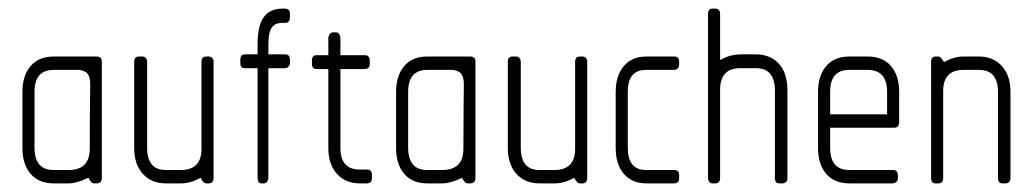

<svg xmlns="http://www.w3.org/2000/svg" viewBox="-20 -425 2399 445"><path d="M204 0H198Q191 0 185 -13Q158 0 140 0H104Q70 0 51 -22Q32 -44 32 -82V-212Q32 -250 51 -272Q70 -294 104 -294H204Q216 -294 216 -282V-13Q216 0 204 0ZM189 -234Q189 -238 187 -246Q185 -253 180 -257Q175 -261 164 -263H104Q60 -263 60 -212V-83Q60 -31 104 -31H139Q188 -31 188 -80Q188 -148 188.5 -179Q189 -210 189 -221Z M464 0H458Q451 0 445 -13Q432 -6 421.5 -3Q411 0 399 0H364Q331 0 311 -22Q291 -44 291 -82V-282Q291 -294 302 -294H310Q315 -294 318 -290.5Q321 -287 321 -282V-83Q321 -31 364 -31H399Q447 -31 447 -80V-282Q447 -294 458 -294H464Q469 -294 472 -290.5Q475 -287 475 -282V-13Q475 0 464 0Z M641 -267H602V-13Q602 -8 599 -4Q596 0 592 0H586Q577 0 577 -13V-267H547Q537 -267 537 -279V-286Q537 -299 547 -299H577V-323Q577 -366 591.5 -385.5Q606 -405 634 -405H641Q645 -405 648.5 -402.5Q652 -400 652 -393V-387Q652 -378 649 -375Q646 -372 641 -372H634Q617 -372 609.5 -360.5Q602 -349 602 -322V-299H641Q652 -299 652 -286V-279Q652 -274 648.5 -270.5Q645 -267 641 -267Z M831 0H814Q781 0 761 -22Q741 -44 741 -82V-265H713Q703 -265 703 -277V-284Q703 -297 713 -297H741V-336Q741 -341 744 -345.5Q747 -350 752 -350H759Q764 -350 766.5 -345.5Q769 -341 769 -336V-297H826Q837 -297 837 -284V-277Q837 -270 833.5 -267.5Q830 -265 826 -265H769V-82Q769 -32 814 -32H831Q842 -32 842 -20V-12Q842 -5 838.5 -2.5Q835 0 831 0Z M1070 0H1064Q1057 0 1051 -13Q1024 0 1006 0H970Q936 0 917 -22Q898 -44 898 -82V-212Q898 -250 917 -272Q936 -294 970 -294H1070Q1082 -294 1082 -282V-13Q1082 0 1070 0ZM1055 -234Q1055 -238 1053 -246Q1051 -253 1046 -257Q1041 -261 1030 -263H970Q926 -263 926 -212V-83Q926 -31 970 -31H1005Q1054 -31 1054 -80Q1054 -148 1054.5 -179Q1055 -210 1055 -221Z M1330 0H1324Q1317 0 1311 -13Q1298 -6 1287.5 -3Q1277 0 1265 0H1230Q1197 0 1177 -22Q1157 -44 1157 -82V-282Q1157 -294 1168 -294H1176Q1181 -294 1184 -290.5Q1187 -287 1187 -282V-83Q1187 -31 1230 -31H1265Q1313 -31 1313 -80V-282Q1313 -294 1324 -294H1330Q1335 -294 1338 -290.5Q1341 -287 1341 -282V-13Q1341 0 1330 0Z M1543 0H1477Q1445 0 1426 -22Q1407 -44 1407 -82V-212Q1407 -250 1426 -272Q1445 -294 1477 -294H1543Q1554 -294 1554 -282V-275Q1554 -269 1550.5 -266Q1547 -263 1543 -263H1477Q1435 -263 1435 -212V-83Q1435 -31 1477 -31H1543Q1554 -31 1554 -19V-12Q1554 -5 1550.5 -2.5Q1547 0 1543 0Z M1793 0H1786Q1776 0 1776 -13V-215Q1776 -267 1732 -267H1696Q1649 -267 1649 -217V-13Q1649 0 1638 0H1631Q1626 0 1623.5 -4Q1621 -8 1621 -13V-392Q1621 -405 1631 -405H1638Q1649 -405 1649 -392V-286Q1664 -294 1675.5 -296.5Q1687 -299 1696 -299H1732Q1765 -299 1785 -277.5Q1805 -256 1805 -215V-13Q1805 0 1793 0Z M2053 -129H1904V-83Q1904 -31 1948 -31H2049Q2061 -31 2061 -19V-12Q2061 -6 2057 -3Q2053 0 2049 0H1948Q1914 0 1895 -22Q1876 -44 1876 -82V-212Q1876 -250 1895 -272Q1914 -294 1948 -294H1991Q2026 -294 2045 -272Q2064 -250 2064 -212V-143Q2064 -129 2053 -129ZM2036 -212Q2036 -263 1991 -263H1948Q1904 -263 1904 -212V-160H2036Z M2310 0H2303Q2293 0 2293 -13V-212Q2293 -263 2249 -263H2213Q2166 -263 2166 -214V-13Q2166 0 2155 0H2148Q2138 0 2138 -13V-282Q2138 -287 2140.5 -290.5Q2143 -294 2148 -294H2155Q2158 -294 2160.5 -291.5Q2163 -289 2168 -281Q2191 -294 2213 -294H2249Q2282 -294 2302 -272Q2322 -250 2322 -212V-13Q2322 0 2310 0Z"/></svg>

Font: Chathura
Style: Regular
Weight: 300
Designer: Appaji Ambarisha Darbha
Foundry: Aditya Fonts
Version: Version 1.00 2015